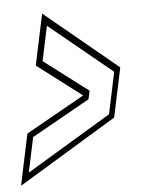

<svg xmlns="http://www.w3.org/2000/svg" viewBox="-54 -632 514 672"><g transform="rotate(-5 203.0 -296.0)"><path d="M-7 1 31 -179 237 -295 81 -413.5 119 -593 375 -381.5 338.5 -208.5ZM24 -42.5 321.5 -221.5 352.5 -368 132 -549 106 -427 261 -309.5 254.5 -280 50 -165Z"/></g></svg>

Font: Tourney Expanded ExtraLight
Style: Italic
Weight: 200
Width: 7
Italic angle: -12°
Designer: Tyler Finck
Foundry: Etcetera Type Co
Version: Version 1.010; ttfautohint (v1.8.3)